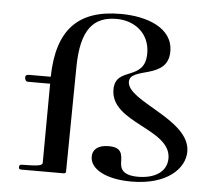

<svg xmlns="http://www.w3.org/2000/svg" viewBox="-51 -751 901 816"><g transform="rotate(5 399.5 -343.0)"><path d="M491.1 -411.9C491.1 -477.2 655.4 -432.7 655.4 -555.4C655.4 -656.4 543.6 -696 431.7 -696C248.5 -696 162.4 -604 158.4 -404H68.3C50.5 -404 50.5 -397 50.5 -390.1C50.5 -383.2 54.5 -374.3 64.4 -374.3H158.4L156.4 -37.6C156.4 -22.8 132.7 -21.8 68.3 -20.8C61.4 -20.8 57.4 -16.8 57.4 -11.9V-7.9C57.4 -3 61.4 0 68.3 0H247.5C254.5 0 258.4 -2 258.4 -7.9L263.4 -451.5C264.4 -618.8 319.8 -673.3 416.8 -673.3C490.1 -673.3 558.4 -626.7 558.4 -538.6C558.4 -416.8 428.7 -474.3 428.7 -373.3C428.7 -230.7 687.1 -228.7 687.1 -102C687.1 -43.6 634.7 -12.9 564.4 -12.9C493.1 -12.9 489.1 -46.5 488.1 -67.3C487.1 -102 486.1 -131.7 429.7 -131.7C382.2 -131.7 361.4 -109.9 361.4 -81.2C361.4 -27.7 430.7 9.9 538.6 9.9C690.1 9.9 764.4 -65.3 764.4 -137.6C764.4 -275.2 491.1 -327.7 491.1 -411.9Z"/></g></svg>

Font: Biblismive
Style: Regular
Weight: 400
Designer: Susan Drake
Foundry: Susan Drake
Version: Version 1.0; ttfautohint (v1.8.4.7-5d5b)